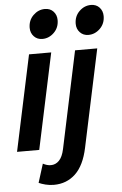

<svg xmlns="http://www.w3.org/2000/svg" viewBox="-62 -803 663 1043"><g transform="rotate(-5 269.0 -282.0)"><path d="M132 -665Q132 -706 159.5 -733Q187 -760 223 -760Q252 -760 269.5 -741Q287 -722 287 -694Q287 -653 259.5 -626Q232 -599 196 -599Q168 -599 150 -618Q132 -637 132 -665ZM5 0 116 -522H237L126 0ZM383 -665Q383 -706 410.5 -733Q438 -760 474 -760Q503 -760 520.5 -741Q538 -722 538 -694Q538 -653 510.5 -626Q483 -599 447 -599Q419 -599 401 -618Q383 -637 383 -665ZM107 178 139 76Q161 88 182 88Q208 88 227 68.5Q246 49 255 7L367 -522H488L375 10Q355 105 307 150.5Q259 196 189 196Q166 196 144 190.5Q122 185 107 178Z"/></g></svg>

Font: Radio Canada Condensed SemiBold
Style: Italic
Weight: 600
Width: 3
Italic angle: -12°
Designer: Charles Daoud, Etienne Aubert Bonn, Alexandre Saumier Demers, Jacques Le Bailly
Foundry: Radio-Canada
Version: Version 2.104; ttfautohint (v1.8.4.7-5d5b);gftools[0.9.28.de